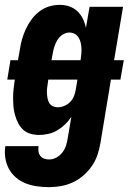

<svg xmlns="http://www.w3.org/2000/svg" viewBox="-33 -548 553 791"><path d="M169 223Q144 223 119.5 219.5Q95 216 73 207.5Q51 199 33 183.5Q15 168 4 148Q-7 128 -11 103.5Q-15 79 -11 54H126Q124 65 125.5 75.5Q127 86 133 94Q139 102 149 105.5Q159 109 169 109Q185 109 199.5 101Q214 93 224 80Q234 67 239 51.5Q244 36 246 21L261 -67Q250 -50 235 -35.5Q220 -21 203 -11Q186 -1 166.5 3.5Q147 8 129 8Q110 8 92.5 3Q75 -2 62.5 -13.5Q50 -25 42 -40.5Q34 -56 29 -73.5Q24 -91 22.5 -109Q21 -127 21 -145.5Q21 -164 23 -182.5Q25 -201 28 -220H-3L10 -300H41L49 -345Q52 -366 58 -387Q64 -408 73.5 -428.5Q83 -449 97 -468Q111 -487 129.5 -501Q148 -515 169.5 -521.5Q191 -528 213 -528Q234 -528 253 -521.5Q272 -515 286 -501.5Q300 -488 308.5 -470.5Q317 -453 321 -433L336 -520H474L437 -300H477L463 -220H424L381 40Q377 64 369 88.5Q361 113 346.5 134.5Q332 156 311.5 174Q291 192 267.5 203Q244 214 219 218.5Q194 223 169 223ZM299 -300Q301 -313 302 -325Q303 -337 302.5 -349Q302 -361 299.5 -372Q297 -383 291 -393Q285 -403 275 -408.5Q265 -414 253 -414Q238 -414 224.5 -405Q211 -396 203 -382.5Q195 -369 190.5 -354.5Q186 -340 184 -326L179 -300ZM204 -106Q218 -106 231.5 -111.5Q245 -117 255.5 -127.5Q266 -138 271.5 -151.5Q277 -165 279 -178L286 -220H166L164 -206Q162 -195 161 -184.5Q160 -174 160.5 -163.5Q161 -153 163 -142.5Q165 -132 170 -123.5Q175 -115 184.5 -110.5Q194 -106 204 -106Z"/></svg>

Font: Iosevka SS04 Heavy
Style: Italic
Weight: 900
Italic angle: -9°
Monospace: yes
Designer: Belleve Invis
Foundry: Belleve Invis
Version: Version 19.0.0; ttfautohint (v1.8.4)